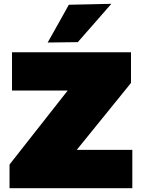

<svg xmlns="http://www.w3.org/2000/svg" viewBox="-20 -987 744 1007"><path d="M30 0V-124Q51.5 -151.5 78.5 -185.8Q105.5 -220 133 -255.2Q160.5 -290.5 184 -320L335 -512H43V-713H667V-552Q633 -510 600 -469.2Q567 -428.5 534.5 -388.5L382.5 -201H674V0ZM230 -764Q258 -813.5 285.8 -863Q313.5 -912.5 341 -962L564 -967Q518.5 -914.5 474 -864Q429.5 -813.5 388 -766Z"/></svg>

Font: Commissioner Black
Style: Regular
Weight: 900
Designer: Kostas Bartsokas
Foundry: Kostas Bartsokas
Version: Version 1.000; ttfautohint (v1.8.3)